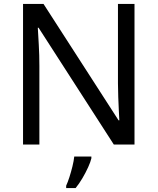

<svg xmlns="http://www.w3.org/2000/svg" viewBox="-20 -734 800 975"><path d="M663 0H558L176 -593H172Q174 -558 177 -506Q180 -454 180 -399V0H97V-714H201L582 -123H586Q585 -139 583.5 -171Q582 -203 580.5 -241Q579 -279 579 -311V-714H663ZM444 70Q440 88 427.5 115.5Q415 143 398.5 171Q382 199 364 221H316V209Q324 192 332.5 165.5Q341 139 348 110.5Q355 82 357 61H444Z"/></svg>

Font: Noto Znamenny Musical Notation
Style: Regular
Weight: 400
Version: Version 1.003; ttfautohint (v1.8.4.7-5d5b)